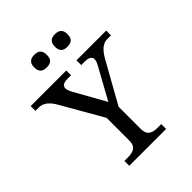

<svg xmlns="http://www.w3.org/2000/svg" viewBox="-247 -1056 1201 1201"><g transform="rotate(-45 354.0 -455.5)"><path d="M149 -582 304 -312V-111C304 -64 280 -43 225 -43H192V0H518V-43H485C430 -43 406 -64 406 -111V-308L559 -582C585 -627 615 -658 655 -658H688V-700H425V-658H458C511 -658 524 -630 496 -582L382 -375L266 -582C239 -630 250 -658 303 -658H335V-700H20V-658H53C91 -658 124 -628 149 -582ZM207 -852C207 -818 226 -800 259 -800H266C300 -800 318 -818 318 -852V-859C318 -892 300 -911 266 -911H259C226 -911 207 -892 207 -859ZM390 -852C390 -818 409 -800 442 -800H449C482 -800 501 -818 501 -852V-859C501 -892 482 -911 449 -911H442C409 -911 390 -892 390 -859Z"/></g></svg>

Font: LT Superior Serif Medium
Style: Regular
Weight: 500
Designer: Daniel Lyons
Foundry: LyonsType
Version: Version 2.120;FEAKit 1.0